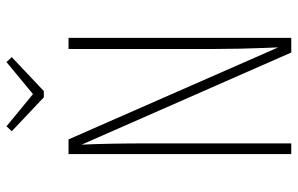

<svg xmlns="http://www.w3.org/2000/svg" viewBox="-182 -730 912 588"><g transform="rotate(-90 274.0 -436.0)"><path d="M377.9 -872.1 393.1 -856 289.1 -757.8H270L166 -856L181.2 -872.1L279.8 -791ZM452.1 -682.1V0H407.2L125 -642.1Q128.9 -562 128.9 -430.2V0H96.2V-682.1H141.1L422.9 -40Q422.4 -49.8 421.1 -84.5Q419.9 -119.1 418.9 -157.7Q418 -196.3 418 -236.8V-682.1Z"/></g></svg>

Font: Fira Sans Compressed UltraLight
Style: Regular
Weight: 200
Width: 1
Designer: Carrois Corporate & Edenspiekermann AG
Foundry: Carrois Corporate GbR & Edenspiekermann AG
Version: Version 4.203;PS 004.203;hotconv 1.0.88;makeotf.lib2.5.64775